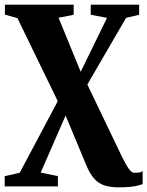

<svg xmlns="http://www.w3.org/2000/svg" viewBox="-20 -553 630 821"><path d="M486 248Q449.5 248 424.2 239Q399 230 381 208.8Q363 187.5 348 151L260.5 -59L154 185L227.5 200V244H0V200.5L64.5 185.5L227 -120.5L54.5 -475.5L1 -490.5V-533H295V-490L230.5 -477L325 -246L437.5 -476.5L368 -490V-533H575V-490L519 -476.5L353.5 -191.5L500.5 115Q510.5 135.5 519.5 151.5Q528.5 167.5 537.5 176.8Q546.5 186 555 186Q565 186 573.8 184.8Q582.5 183.5 590 179V234.5Q580 238 567.5 241Q555 244 535.8 246Q516.5 248 486 248Z"/></svg>

Font: Merriweather 72pt ExtraBold
Style: Regular
Weight: 800
Version: Version 2.100